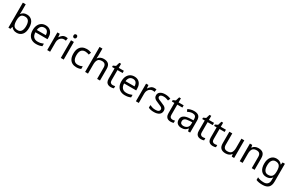

<svg xmlns="http://www.w3.org/2000/svg" viewBox="276 -2785 7708 5051"><g transform="rotate(30 4130.0 -260.0)"><path d="M173 -575Q173 -541 171.5 -511.5Q170 -482 168 -465H173Q196 -499 236 -522Q276 -545 339 -545Q439 -545 499.5 -475.5Q560 -406 560 -268Q560 -130 499 -60Q438 10 339 10Q276 10 236 -13Q196 -36 173 -68H166L148 0H85V-760H173ZM324 -472Q239 -472 206 -423Q173 -374 173 -271V-267Q173 -168 205.5 -115.5Q238 -63 326 -63Q398 -63 433.5 -116Q469 -169 469 -269Q469 -472 324 -472Z M907 -546Q976 -546 1025.5 -516Q1075 -486 1101.5 -431.5Q1128 -377 1128 -304V-251H761Q763 -160 807.5 -112.5Q852 -65 932 -65Q983 -65 1022.5 -74.5Q1062 -84 1104 -102V-25Q1063 -7 1023 1.5Q983 10 928 10Q852 10 793.5 -21Q735 -52 702.5 -113.5Q670 -175 670 -264Q670 -352 699.5 -415Q729 -478 782.5 -512Q836 -546 907 -546ZM906 -474Q843 -474 806.5 -433.5Q770 -393 763 -321H1036Q1035 -389 1004 -431.5Q973 -474 906 -474Z M1514 -546Q1529 -546 1546.5 -544.5Q1564 -543 1577 -540L1566 -459Q1553 -462 1537.5 -464Q1522 -466 1508 -466Q1467 -466 1431 -443.5Q1395 -421 1373.5 -380.5Q1352 -340 1352 -286V0H1264V-536H1336L1346 -438H1350Q1376 -482 1417 -514Q1458 -546 1514 -546Z M1722 -737Q1742 -737 1757.5 -723.5Q1773 -710 1773 -681Q1773 -653 1757.5 -639Q1742 -625 1722 -625Q1700 -625 1685 -639Q1670 -653 1670 -681Q1670 -710 1685 -723.5Q1700 -737 1722 -737ZM1765 -536V0H1677V-536Z M2150 10Q2079 10 2023.5 -19Q1968 -48 1936.5 -109Q1905 -170 1905 -265Q1905 -364 1938 -426Q1971 -488 2027.5 -517Q2084 -546 2156 -546Q2197 -546 2235 -537.5Q2273 -529 2297 -517L2270 -444Q2246 -453 2214 -461Q2182 -469 2154 -469Q1996 -469 1996 -266Q1996 -169 2034.5 -117.5Q2073 -66 2149 -66Q2193 -66 2226.5 -75Q2260 -84 2288 -97V-19Q2261 -5 2228.5 2.5Q2196 10 2150 10Z M2503 -537Q2503 -497 2498 -462H2504Q2530 -503 2574.5 -524Q2619 -545 2671 -545Q2769 -545 2818 -498.5Q2867 -452 2867 -349V0H2780V-343Q2780 -472 2660 -472Q2570 -472 2536.5 -421.5Q2503 -371 2503 -277V0H2415V-760H2503Z M3212 -62Q3232 -62 3253 -65.5Q3274 -69 3287 -73V-6Q3273 1 3247 5.5Q3221 10 3197 10Q3155 10 3119.5 -4.5Q3084 -19 3062 -55Q3040 -91 3040 -156V-468H2964V-510L3041 -545L3076 -659H3128V-536H3283V-468H3128V-158Q3128 -109 3151.5 -85.5Q3175 -62 3212 -62Z M3601 -546Q3670 -546 3719.5 -516Q3769 -486 3795.5 -431.5Q3822 -377 3822 -304V-251H3455Q3457 -160 3501.5 -112.5Q3546 -65 3626 -65Q3677 -65 3716.5 -74.5Q3756 -84 3798 -102V-25Q3757 -7 3717 1.5Q3677 10 3622 10Q3546 10 3487.5 -21Q3429 -52 3396.5 -113.5Q3364 -175 3364 -264Q3364 -352 3393.5 -415Q3423 -478 3476.5 -512Q3530 -546 3601 -546ZM3600 -474Q3537 -474 3500.5 -433.5Q3464 -393 3457 -321H3730Q3729 -389 3698 -431.5Q3667 -474 3600 -474Z M4208 -546Q4223 -546 4240.5 -544.5Q4258 -543 4271 -540L4260 -459Q4247 -462 4231.5 -464Q4216 -466 4202 -466Q4161 -466 4125 -443.5Q4089 -421 4067.5 -380.5Q4046 -340 4046 -286V0H3958V-536H4030L4040 -438H4044Q4070 -482 4111 -514Q4152 -546 4208 -546Z M4720 -148Q4720 -70 4662 -30Q4604 10 4506 10Q4450 10 4409.5 1Q4369 -8 4338 -24V-104Q4370 -88 4415.5 -74.5Q4461 -61 4508 -61Q4575 -61 4605 -82.5Q4635 -104 4635 -140Q4635 -160 4624 -176Q4613 -192 4584.5 -208Q4556 -224 4503 -244Q4451 -264 4414 -284Q4377 -304 4357 -332Q4337 -360 4337 -404Q4337 -472 4392.5 -509Q4448 -546 4538 -546Q4587 -546 4629.5 -536.5Q4672 -527 4709 -510L4679 -440Q4645 -454 4608 -464Q4571 -474 4532 -474Q4478 -474 4449.5 -456.5Q4421 -439 4421 -409Q4421 -387 4434 -371.5Q4447 -356 4477.5 -341.5Q4508 -327 4559 -307Q4610 -288 4646 -268Q4682 -248 4701 -219.5Q4720 -191 4720 -148Z M5029 -62Q5049 -62 5070 -65.5Q5091 -69 5104 -73V-6Q5090 1 5064 5.5Q5038 10 5014 10Q4972 10 4936.5 -4.5Q4901 -19 4879 -55Q4857 -91 4857 -156V-468H4781V-510L4858 -545L4893 -659H4945V-536H5100V-468H4945V-158Q4945 -109 4968.5 -85.5Q4992 -62 5029 -62Z M5414 -545Q5512 -545 5559 -502Q5606 -459 5606 -365V0H5542L5525 -76H5521Q5486 -32 5447.5 -11Q5409 10 5341 10Q5268 10 5220 -28.5Q5172 -67 5172 -149Q5172 -229 5235 -272.5Q5298 -316 5429 -320L5520 -323V-355Q5520 -422 5491 -448Q5462 -474 5409 -474Q5367 -474 5329 -461.5Q5291 -449 5258 -433L5231 -499Q5266 -518 5314 -531.5Q5362 -545 5414 -545ZM5440 -259Q5340 -255 5301.5 -227Q5263 -199 5263 -148Q5263 -103 5290.5 -82Q5318 -61 5361 -61Q5429 -61 5474 -98.5Q5519 -136 5519 -214V-262Z M5951 -62Q5971 -62 5992 -65.5Q6013 -69 6026 -73V-6Q6012 1 5986 5.5Q5960 10 5936 10Q5894 10 5858.5 -4.5Q5823 -19 5801 -55Q5779 -91 5779 -156V-468H5703V-510L5780 -545L5815 -659H5867V-536H6022V-468H5867V-158Q5867 -109 5890.5 -85.5Q5914 -62 5951 -62Z M6312 -62Q6332 -62 6353 -65.5Q6374 -69 6387 -73V-6Q6373 1 6347 5.5Q6321 10 6297 10Q6255 10 6219.5 -4.5Q6184 -19 6162 -55Q6140 -91 6140 -156V-468H6064V-510L6141 -545L6176 -659H6228V-536H6383V-468H6228V-158Q6228 -109 6251.5 -85.5Q6275 -62 6312 -62Z M6942 -536V0H6870L6857 -71H6853Q6827 -29 6781 -9.5Q6735 10 6683 10Q6586 10 6537 -36.5Q6488 -83 6488 -185V-536H6577V-191Q6577 -63 6696 -63Q6785 -63 6819.5 -113Q6854 -163 6854 -257V-536Z M7370 -546Q7466 -546 7515 -499.5Q7564 -453 7564 -349V0H7477V-343Q7477 -472 7357 -472Q7268 -472 7234 -422Q7200 -372 7200 -278V0H7112V-536H7183L7196 -463H7201Q7227 -505 7273 -525.5Q7319 -546 7370 -546Z M7920 -546Q7973 -546 8015.5 -526Q8058 -506 8088 -465H8093L8105 -536H8175V9Q8175 124 8116.5 182Q8058 240 7935 240Q7817 240 7742 206V125Q7821 167 7940 167Q8009 167 8048.5 126.5Q8088 86 8088 16V-5Q8088 -17 8089 -39.5Q8090 -62 8091 -71H8087Q8033 10 7921 10Q7817 10 7758.5 -63Q7700 -136 7700 -267Q7700 -395 7758.5 -470.5Q7817 -546 7920 -546ZM7932 -472Q7865 -472 7828 -418.5Q7791 -365 7791 -266Q7791 -167 7827.5 -114.5Q7864 -62 7934 -62Q8015 -62 8052 -105.5Q8089 -149 8089 -246V-267Q8089 -377 8051 -424.5Q8013 -472 7932 -472Z"/></g></svg>

Font: Noto Sans Test
Style: Regular
Weight: 400
Version: Version 1.002; ttfautohint (v1.8.4.7-5d5b)